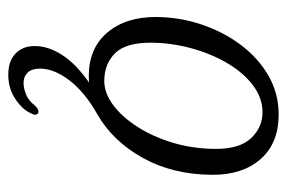

<svg xmlns="http://www.w3.org/2000/svg" viewBox="-132 -347 676 452"><g transform="rotate(90 206.0 -121.0)"><path d="M249.5 -439Q317.5 -439 354.8 -396.2Q392 -353.5 391.5 -282.5Q391 -189 351.2 -118.2Q311.5 -47.5 248 -11.5Q197.5 17 169.8 52.8Q142 88.5 141.5 122Q141.5 142 150.8 151.8Q160 161.5 175 161.5Q188.5 161.5 202.8 155.5Q217 149.5 228 135.5Q236 126 244 126.5Q247.5 127 249.5 131.2Q251.5 135.5 247 143.5Q239 163 214 180.2Q189 197.5 156 197.5Q123.5 197.5 105.8 180.2Q88 163 88.5 134Q88.5 103.5 109.2 71Q130 38.5 174 7.5Q165.5 8 159 8Q93.5 8 56.5 -35.8Q19.5 -79.5 20 -151.5Q20.5 -206.5 37.8 -257.8Q55 -309 85.8 -350Q116.5 -391 158.2 -415Q200 -439 249.5 -439ZM170.5 -28.5Q199 -28.5 227 -49.2Q255 -70 278.2 -106Q301.5 -142 315.8 -189Q330 -236 330.5 -289Q331 -346.5 305.5 -373.8Q280 -401 244.5 -401Q210.5 -401 180.8 -378.5Q151 -356 128.8 -318.2Q106.5 -280.5 93.8 -234Q81 -187.5 80.5 -140Q80 -79.5 105.2 -54Q130.5 -28.5 170.5 -28.5Z"/></g></svg>

Font: Fraunces 144pt SuperSoft Light
Style: Italic
Weight: 300
Italic angle: -16°
Version: Version 1.000;[b76b70a41]